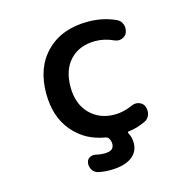

<svg xmlns="http://www.w3.org/2000/svg" viewBox="-132 -902 1263 1235"><g transform="rotate(-15 500.0 -284.0)"><path d="M450.2 196.3Q411.1 196.3 373 188.5Q348.6 182.6 335 161.1Q324.2 143.6 324.2 124Q324.2 118.2 325.2 113.3Q328.1 91.8 346.7 81.1Q359.4 74.2 373 74.2Q379.9 74.2 387.7 76.2Q416 83 442.4 83Q475.6 83 492.2 71.3Q507.8 59.6 507.8 36.1Q507.8 10.7 493.2 -6.8Q487.3 -12.7 476.6 -14.6Q413.1 -25.4 361.3 -52.7Q305.7 -83 263.7 -132.8Q221.7 -182.6 201.2 -246.1Q180.7 -309.6 180.7 -386.7Q180.7 -472.7 206.1 -542Q231.4 -610.4 282.7 -661.6Q334 -712.9 403.3 -738.3Q471.7 -763.7 558.6 -763.7Q659.2 -763.7 743.2 -724.6Q768.6 -712.9 778.3 -685.5Q782.2 -672.9 782.2 -661.1Q782.2 -646.5 776.4 -631.8Q766.6 -609.4 742.2 -600.6Q731.4 -596.7 720.7 -596.7Q708 -596.7 694.3 -602.5Q632.8 -630.9 572.3 -630.9Q466.8 -630.9 404.8 -565.9Q342.8 -501 342.8 -386.7Q342.8 -273.4 407.2 -207.5Q471.7 -141.6 572.3 -141.6Q631.8 -141.6 694.3 -169.9Q707 -175.8 720.7 -175.8Q731.4 -175.8 742.2 -171.9Q766.6 -164.1 776.4 -140.6Q782.2 -126 782.2 -110.4Q782.2 -98.6 778.3 -85.9Q769.5 -58.6 744.1 -46.9Q716.8 -34.2 688 -25.4Q659.2 -16.6 628.9 -13.7Q626 -12.7 624.5 -9.8Q623 -6.8 625 -3.9Q642.6 27.3 642.6 66.4Q642.6 127 591.8 162.1Q542 196.3 450.2 196.3Z"/></g></svg>

Font: Rounded-X Mgen+ 1m bold
Style: Bold
Weight: 700
Designer: [Source Han Sans]
Ryoko NISHIZUKA  (kana & ideographs); Paul D. Hunt (Latin, Greek & Cyrillic); Wenlong ZHANG  (bopomofo
Version: Version 1.059.20150602